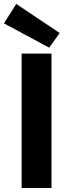

<svg xmlns="http://www.w3.org/2000/svg" viewBox="-29 -940 358 960"><path d="M79.1 0V-671.9H228.5V0ZM216.8 -701.7 -9.3 -823.2 52.2 -920.4 269.5 -774.9Z"/></svg>

Font: Akatab Black
Style: Regular
Weight: 900
Designer: SIL Global
Foundry: SIL Global
Version: Version 4.000